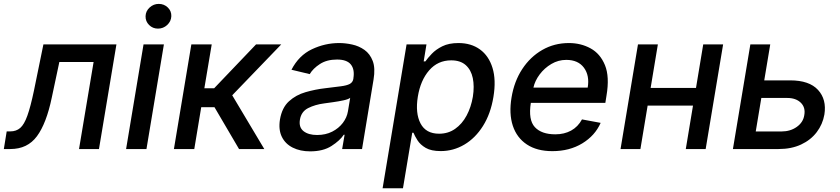

<svg xmlns="http://www.w3.org/2000/svg" viewBox="-37 -777 4381 1001"><path d="M-17 0 -2.1 -92H17Q47.6 -92 68.4 -109.9Q89.1 -127.8 105.6 -173.8Q122.2 -219.8 139.9 -304L189.3 -545.5H570L479 0H375L451 -453.8H272.4L233 -268.5Q204.9 -133.2 155.5 -66.6Q106.2 0 17 0Z M620.4 0 711.3 -545.5H817.5L726.6 0ZM786.6 -627.8Q759.2 -627.8 740.2 -646.8Q721.2 -665.8 721.9 -692.5Q722.7 -719.1 743.1 -737.9Q763.5 -756.7 790.8 -756.7Q818.5 -756.7 837.9 -737.9Q857.2 -719.1 856.2 -692.5Q855.1 -665.8 834.7 -646.8Q814.3 -627.8 786.6 -627.8Z M869.7 0 960.6 -545.5H1066.8L1028.4 -316.8H1079.5L1297.9 -545.5H1429.3L1173.7 -280.2L1340.9 0H1209.2L1081.3 -218H1012.1L975.9 0Z M1579.9 12.1Q1528.1 12.1 1489.3 -7.3Q1450.6 -26.6 1432.4 -63.7Q1414.1 -100.9 1422.6 -154.1Q1433.2 -215.9 1469.5 -248.9Q1505.7 -282 1556.1 -296.5Q1606.5 -311.1 1659.1 -317.1Q1708.8 -323.2 1739.7 -327.1Q1770.6 -331 1786.4 -339.3Q1802.2 -347.7 1805.4 -366.5V-369Q1812.9 -415.1 1792.1 -440.9Q1771.3 -466.6 1720.2 -466.6Q1666.9 -466.6 1630.9 -443.2Q1594.8 -419.7 1577.8 -390.6L1482.6 -413.4Q1521 -487.9 1589.1 -520.2Q1657.3 -552.6 1731.2 -552.6Q1763.8 -552.6 1799 -544.9Q1834.2 -537.3 1863.1 -516.9Q1892 -496.4 1906.2 -459.2Q1920.5 -421.9 1910.5 -362.2L1850.5 0H1746.8L1759.6 -74.6H1755.3Q1735.1 -44 1691.4 -16Q1647.7 12.1 1579.9 12.1ZM1616.1 -73.2Q1660.5 -73.2 1694.8 -90.6Q1729 -108 1750.4 -136.2Q1771.7 -164.4 1777 -196.7L1788.7 -267Q1779.8 -259.6 1753.9 -253.9Q1728 -248.2 1699.2 -244.3Q1670.5 -240.4 1653.1 -237.9Q1606.2 -231.9 1569.8 -213.6Q1533.4 -195.3 1526.6 -152.7Q1520.2 -113.3 1545.6 -93.2Q1571 -73.2 1616.1 -73.2Z M1957.7 204.5 2082.7 -545.5H2186.4L2171.9 -457H2180.8Q2192.8 -474.1 2214 -496.4Q2235.1 -518.8 2269 -535.7Q2302.9 -552.6 2353.3 -552.6Q2419.4 -552.6 2465.4 -519.2Q2511.4 -485.8 2530.7 -422.9Q2550.1 -360.1 2535.5 -271.7Q2521 -183.6 2481 -120.2Q2441.1 -56.8 2383.9 -23.1Q2326.7 10.7 2260.7 10.7Q2210.9 10.7 2182.5 -6Q2154.1 -22.7 2139.9 -45.1Q2125.7 -67.5 2118.6 -84.9H2112.2L2063.9 204.5ZM2141.3 -272.7Q2127.5 -186.8 2155.5 -133.3Q2183.6 -79.9 2252.1 -79.9Q2299.7 -79.9 2335.9 -105.3Q2372.2 -130.7 2395.6 -174.4Q2419 -218 2428.3 -272.7Q2436.8 -327.1 2427.9 -369.9Q2419 -412.6 2391.2 -437.5Q2363.3 -462.4 2315.3 -462.4Q2245.7 -462.4 2200.5 -410.3Q2155.2 -358.3 2141.3 -272.7Z M2842.7 11Q2762.4 11 2709.9 -23.8Q2657.3 -58.6 2636.5 -121.6Q2615.8 -184.7 2630 -269.2Q2643.8 -353 2685.7 -416.9Q2727.6 -480.8 2790.3 -516.7Q2853 -552.6 2929 -552.6Q2991.1 -552.6 3041.7 -525Q3092.3 -497.5 3117 -437.3Q3141.7 -377.1 3125 -278.4L3119 -240.8H2730.5Q2716.6 -152 2751.4 -114.3Q2786.2 -76.7 2858.3 -76.7Q2904.8 -76.7 2940.5 -96.2Q2976.2 -115.8 2997.2 -154.5L3094.5 -136.4Q3065.3 -70 2998.8 -29.5Q2932.2 11 2842.7 11ZM2744 -320.3H3027Q3037.6 -382.8 3007.5 -423.8Q2977.3 -464.8 2915.1 -464.8Q2873.6 -464.8 2837.5 -443.5Q2801.5 -422.2 2776.6 -389Q2751.8 -355.8 2744 -320.3Z M3392.8 -545.5 3355.1 -318.5H3591.6L3629.3 -545.5H3733L3642 0H3538.4L3576 -226.6H3339.5L3301.8 0H3198.2L3289.1 -545.5Z M3947.4 -358H4082.4Q4182.2 -358 4227.8 -308.2Q4273.4 -258.5 4261 -180Q4252.1 -128.9 4221.1 -88.1Q4190 -47.2 4139.6 -23.6Q4089.1 0 4022.4 0H3784.1L3875 -545.5H3978.7ZM3932.2 -266.3 3903.1 -91.6H4037.3Q4083.5 -91.6 4117 -115.4Q4150.6 -139.2 4156.2 -176.8Q4163.4 -216.6 4138 -241.5Q4112.6 -266.3 4067.1 -266.3Z"/></svg>

Font: Inter UI Medium
Style: Italic
Weight: 500
Italic angle: 9.39999°
Designer: Rasmus Andersson
Foundry: rsms
Version: 3.2;8d6f07862